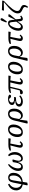

<svg xmlns="http://www.w3.org/2000/svg" viewBox="2920 -3750 1030 6910"><g transform="rotate(-90 3435.0 -295.0)"><path d="M398 -332 351 -41 359 -36Q432 -53 479.5 -94Q527 -135 550.5 -194.5Q574 -254 574 -324Q574 -396 555 -432Q536 -468 494 -468Q458 -468 434 -437.5Q410 -407 398 -332ZM250 188 218 172 251 7Q143 -10 90.5 -73Q38 -136 38 -223Q38 -303 69.5 -362.5Q101 -422 150.5 -461Q200 -500 254 -520L280 -478Q240 -454 206 -419.5Q172 -385 151 -338Q130 -291 130 -231Q130 -162 160 -113Q190 -64 251 -38L260 -41L318 -332Q339 -437 384 -476.5Q429 -516 498 -516Q544 -516 583 -496.5Q622 -477 646 -434.5Q670 -392 670 -324Q670 -234 631 -161.5Q592 -89 519 -44Q446 1 343 10L318 168Z M876 12Q807 12 772.5 -33Q738 -78 738 -156Q738 -228 768.5 -298Q799 -368 850 -426Q901 -484 962 -520L989 -488Q942 -448 906 -392Q870 -336 850 -276Q830 -216 830 -164Q830 -104 849.5 -76Q869 -48 902 -48Q950 -48 985.5 -96.5Q1021 -145 1036 -232L1056 -348L1129 -364L1152 -348L1129 -268Q1119 -232 1113 -205Q1107 -178 1105 -148Q1104 -100 1125 -74Q1146 -48 1182 -48Q1222 -48 1254.5 -80.5Q1287 -113 1306.5 -166.5Q1326 -220 1326 -284Q1326 -350 1308 -401Q1290 -452 1267 -488L1310 -520Q1357 -484 1387.5 -422Q1418 -360 1418 -276Q1418 -196 1387 -130.5Q1356 -65 1304 -26.5Q1252 12 1188 12Q1122 12 1092.5 -33Q1063 -78 1066 -156H1056Q1035 -78 991.5 -33Q948 12 876 12Z M1475 -416 1467 -456Q1503 -480 1554 -494Q1605 -508 1683 -508H1915L1901 -424L1724 -439Q1704 -335 1691.5 -271.5Q1679 -208 1673 -173.5Q1667 -139 1665 -123Q1663 -107 1663 -98Q1663 -56 1701 -56Q1721 -56 1736 -68Q1751 -80 1775 -104L1807 -72Q1771 -30 1742 -9Q1713 12 1669 12Q1626 12 1600.5 -12Q1575 -36 1575 -82Q1575 -96 1578.5 -118.5Q1582 -141 1591 -180.5Q1600 -220 1616 -282.5Q1632 -345 1657 -439Z M2132 12Q2045 12 2001.5 -39.5Q1958 -91 1958 -184Q1958 -252 1978.5 -312.5Q1999 -373 2036 -419.5Q2073 -466 2123.5 -493Q2174 -520 2234 -520Q2321 -520 2364.5 -468.5Q2408 -417 2408 -324Q2408 -257 2387.5 -196Q2367 -135 2330 -88.5Q2293 -42 2242.5 -15Q2192 12 2132 12ZM2141 -40Q2193 -40 2231.5 -80Q2270 -120 2291 -185Q2312 -250 2312 -324Q2312 -399 2291 -433.5Q2270 -468 2225 -468Q2173 -468 2134.5 -428Q2096 -388 2075 -323Q2054 -258 2054 -184Q2054 -109 2075 -74.5Q2096 -40 2141 -40Z M2638 -292 2607 -121Q2623 -93 2651 -72.5Q2679 -52 2714 -52Q2762 -52 2800.5 -86Q2839 -120 2861.5 -177Q2884 -234 2884 -304Q2884 -468 2792 -468Q2736 -468 2695 -423Q2654 -378 2638 -292ZM2470 188 2442 172 2550 -284Q2580 -410 2644.5 -465Q2709 -520 2796 -520Q2880 -520 2930 -466.5Q2980 -413 2980 -296Q2980 -206 2946 -136.5Q2912 -67 2857 -27.5Q2802 12 2738 12Q2684 12 2645.5 -15.5Q2607 -43 2593 -92H2582L2546 172Z M3235 12Q3185 12 3143.5 -3.5Q3102 -19 3077.5 -47.5Q3053 -76 3053 -116Q3053 -164 3080 -196Q3107 -228 3154 -244Q3201 -260 3261 -260V-276Q3188 -276 3149.5 -302Q3111 -328 3111 -380Q3111 -424 3141 -455.5Q3171 -487 3221 -503.5Q3271 -520 3331 -520Q3391 -520 3431 -505.5Q3471 -491 3483 -468Q3480 -444 3467 -428Q3454 -412 3427 -412Q3403 -412 3386.5 -423Q3370 -434 3355 -452L3330 -484Q3267 -482 3233 -453Q3199 -424 3199 -380Q3199 -338 3236.5 -320Q3274 -302 3334 -302Q3358 -302 3373.5 -303.5Q3389 -305 3400 -306L3385 -232Q3375 -234 3361 -234Q3347 -234 3329 -234Q3239 -234 3190 -204Q3141 -174 3141 -132Q3141 -90 3174.5 -71Q3208 -52 3259 -52Q3310 -52 3350.5 -69Q3391 -86 3427 -116L3459 -84Q3423 -42 3363.5 -15Q3304 12 3235 12Z M3546 -416V-453Q3582 -477 3629 -492.5Q3676 -508 3754 -508H4170L4156 -424L3997 -438Q3977 -334 3964.5 -271Q3952 -208 3946 -173.5Q3940 -139 3938 -123Q3936 -107 3936 -98Q3936 -56 3974 -56Q3994 -56 4009 -68Q4024 -80 4048 -104L4080 -72Q4044 -30 4015 -9Q3986 12 3942 12Q3899 12 3873.5 -12Q3848 -36 3848 -82Q3848 -100 3855 -141.5Q3862 -183 3879 -255.5Q3896 -328 3924 -440H3769Q3750 -361 3731.5 -282Q3713 -203 3694 -124Q3676 -49 3642 -18.5Q3608 12 3564 12Q3533 12 3515.5 -3.5Q3498 -19 3498 -44Q3498 -66 3512 -82Q3544 -86 3574.5 -89.5Q3605 -93 3636 -97Q3658 -183 3678.5 -268Q3699 -353 3720 -438Z M4390 12Q4303 12 4259.5 -39.5Q4216 -91 4216 -184Q4216 -252 4236.5 -312.5Q4257 -373 4294 -419.5Q4331 -466 4381.5 -493Q4432 -520 4492 -520Q4579 -520 4622.5 -468.5Q4666 -417 4666 -324Q4666 -257 4645.5 -196Q4625 -135 4588 -88.5Q4551 -42 4500.5 -15Q4450 12 4390 12ZM4399 -40Q4451 -40 4489.5 -80Q4528 -120 4549 -185Q4570 -250 4570 -324Q4570 -399 4549 -433.5Q4528 -468 4483 -468Q4431 -468 4392.5 -428Q4354 -388 4333 -323Q4312 -258 4312 -184Q4312 -109 4333 -74.5Q4354 -40 4399 -40Z M4896 -292 4865 -121Q4881 -93 4909 -72.5Q4937 -52 4972 -52Q5020 -52 5058.5 -86Q5097 -120 5119.5 -177Q5142 -234 5142 -304Q5142 -468 5050 -468Q4994 -468 4953 -423Q4912 -378 4896 -292ZM4728 188 4700 172 4808 -284Q4838 -410 4902.5 -465Q4967 -520 5054 -520Q5138 -520 5188 -466.5Q5238 -413 5238 -296Q5238 -206 5204 -136.5Q5170 -67 5115 -27.5Q5060 12 4996 12Q4942 12 4903.5 -15.5Q4865 -43 4851 -92H4840L4804 172Z M5314 -416 5306 -456Q5342 -480 5393 -494Q5444 -508 5522 -508H5754L5740 -424L5563 -439Q5543 -335 5530.5 -271.5Q5518 -208 5512 -173.5Q5506 -139 5504 -123Q5502 -107 5502 -98Q5502 -56 5540 -56Q5560 -56 5575 -68Q5590 -80 5614 -104L5646 -72Q5610 -30 5581 -9Q5552 12 5508 12Q5465 12 5439.5 -12Q5414 -36 5414 -82Q5414 -96 5417.5 -118.5Q5421 -141 5430 -180.5Q5439 -220 5455 -282.5Q5471 -345 5496 -439Z M5873 -155Q5873 -101 5892.5 -78.5Q5912 -56 5939 -56Q5963 -56 5986.5 -71Q6010 -86 6040 -122.5Q6070 -159 6111 -223L6098 -352Q6092 -415 6081 -441.5Q6070 -468 6037 -468Q6012 -468 5988 -446.5Q5964 -425 5943 -390Q5922 -355 5906.5 -313.5Q5891 -272 5882 -230.5Q5873 -189 5873 -155ZM5913 12Q5856 12 5820 -28.5Q5784 -69 5784 -147Q5784 -213 5805.5 -279Q5827 -345 5865 -399.5Q5903 -454 5952.5 -487Q6002 -520 6057 -520Q6099 -520 6122 -505Q6145 -490 6155.5 -458Q6166 -426 6170 -376L6179 -280H6186L6295 -508H6371V-460L6194 -244L6206 -120Q6209 -90 6215 -72Q6221 -54 6242 -54Q6260 -54 6273.5 -64Q6287 -74 6302 -86L6330 -48Q6300 -21 6271 -4.5Q6242 12 6206 12Q6173 12 6151.5 -12.5Q6130 -37 6122 -112L6116 -168H6106Q6063 -72 6016.5 -30Q5970 12 5913 12ZM6079 -582Q6094 -621 6109 -660Q6124 -699 6139 -738Q6148 -762 6161 -776Q6174 -790 6193 -790Q6213 -790 6224 -779.5Q6235 -769 6235 -752Q6235 -736 6226.5 -719.5Q6218 -703 6203 -682Q6182 -653 6161 -623Q6140 -593 6119 -564Z M6647 200 6606 174Q6621 150 6630 131Q6639 112 6639 88Q6639 61 6617.5 40.5Q6596 20 6539 -4Q6482 -28 6444.5 -65Q6407 -102 6407 -168Q6407 -215 6426 -264.5Q6445 -314 6490 -371Q6535 -428 6611.5 -498Q6688 -568 6803 -658V-673L6507 -666L6523 -742L6870 -730L6858 -670Q6754 -572 6684 -497.5Q6614 -423 6572.5 -366.5Q6531 -310 6513 -267.5Q6495 -225 6495 -192Q6495 -150 6513 -125.5Q6531 -101 6579 -80Q6648 -50 6679.5 -23Q6711 4 6711 52Q6711 91 6692.5 127.5Q6674 164 6647 200Z"/></g></svg>

Font: Source Serif 4 Caption
Style: Italic
Weight: 400
Italic angle: -12°
Designer: Frank Grießhammer
Foundry: Adobe Systems Incorporated
Version: Version 4.004;hotconv 1.0.117;makeotfexe 2.5.65602